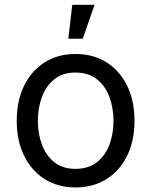

<svg xmlns="http://www.w3.org/2000/svg" viewBox="-20 -781 640 812"><path d="M299.3 11.7Q225.1 11.7 169.2 -23.4Q113.3 -58.6 82 -122.1Q50.8 -185.5 50.8 -269.5Q50.8 -355 82 -418.7Q113.3 -482.4 169.2 -517.6Q225.1 -552.7 299.3 -552.7Q374 -552.7 430.2 -517.6Q486.3 -482.4 517.6 -418.7Q548.8 -355 548.8 -269.5Q548.8 -185.5 517.6 -122.1Q486.3 -58.6 430.2 -23.4Q374 11.7 299.3 11.7ZM299.3 -66.9Q354.5 -66.9 390.1 -95.2Q425.8 -123.5 442.9 -169.7Q460 -215.8 460 -269.5Q460 -323.7 442.9 -370.4Q425.8 -417 390.1 -445.6Q354.5 -474.1 299.3 -474.1Q244.6 -474.1 209.5 -445.6Q174.3 -417 157.2 -370.6Q140.1 -324.2 140.1 -269.5Q140.1 -215.8 157.2 -169.7Q174.3 -123.5 209.5 -95.2Q244.6 -66.9 299.3 -66.9ZM269 -617.2 285.6 -760.7H379.9L330.1 -617.2Z"/></svg>

Font: Inter Variable
Style: Regular
Weight: 400
Designer: Rasmus Andersson
Foundry: rsms
Version: Version 4.001;git-9221beed3